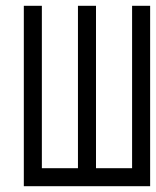

<svg xmlns="http://www.w3.org/2000/svg" viewBox="-20 -645 540 665"><path d="M62.5 -625Q62.5 -625 62.5 0H500Q500 0 500 -625H437.5V-62.5H312.5V-625H250V-62.5H125V-625Z"/></svg>

Font: CalcUnifontExMono
Style: Regular
Weight: 500
Version: Version 15.0.06